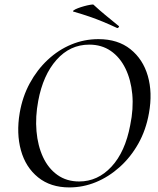

<svg xmlns="http://www.w3.org/2000/svg" viewBox="-20 -807 692 839"><path d="M283 12Q201 12 146.5 -32Q92 -76 71.5 -150Q51 -224 66 -313Q78 -384 110 -443Q142 -502 188.5 -545.5Q235 -589 291.5 -612.5Q348 -636 410 -636Q495 -636 550 -592Q605 -548 626 -475Q647 -402 631 -313Q618 -239 584.5 -179.5Q551 -120 503 -77Q455 -34 399 -11Q343 12 283 12ZM326 -14Q407 -14 467 -78.5Q527 -143 549 -260Q564 -332 558 -395.5Q552 -459 528 -508Q504 -557 464 -584.5Q424 -612 370 -612Q286 -612 227 -545.5Q168 -479 147 -366Q134 -297 139.5 -233.5Q145 -170 168 -120.5Q191 -71 231 -42.5Q271 -14 326 -14ZM491 -685Q459 -700 430 -712Q401 -724 370.5 -734.5Q340 -745 302 -756Q296 -757 301.5 -761.5Q307 -766 320 -771Q333 -776 347.5 -780Q362 -784 374 -786Q386 -788 388 -787Q415 -762 440 -741.5Q465 -721 498 -694Q502 -693 498.5 -688Q495 -683 491 -685Z"/></svg>

Font: Cormorant Garamond Light Medium
Style: Italic
Weight: 500
Italic angle: -10°
Version: Version 4.001